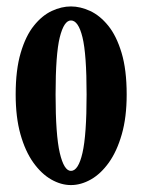

<svg xmlns="http://www.w3.org/2000/svg" viewBox="-20 -550 432 582"><path d="M195 11Q165 11 135.2 -6Q105.5 -23 81 -57.2Q56.5 -91.5 42 -143Q27.5 -194.5 27.5 -263.5Q27.5 -338.5 42.8 -390Q58 -441.5 82.8 -472.2Q107.5 -503 137 -516.8Q166.5 -530.5 195 -530.5Q223.5 -530.5 253.2 -516.8Q283 -503 308 -472.2Q333 -441.5 348.5 -390Q364 -338.5 364 -263.5Q364 -194.5 349.2 -143Q334.5 -91.5 310 -57.2Q285.5 -23 255.5 -6Q225.5 11 195 11ZM195 -32Q217.5 -32 230 -86.5Q242.5 -141 242.5 -263.5Q242.5 -386 230 -437Q217.5 -488 195 -488Q174 -488 161.2 -437Q148.5 -386 148.5 -263.5Q148.5 -141 161.2 -86.5Q174 -32 195 -32Z"/></svg>

Font: Imbue Thin 10pt
Style: Bold
Weight: 700
Version: Version 1.102